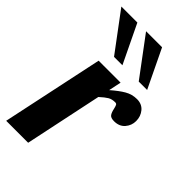

<svg xmlns="http://www.w3.org/2000/svg" viewBox="-270 -821 890 890"><g transform="rotate(45 175.5 -376.0)"><path d="M-35 -752 106 -563H161L70 -752ZM127 -752 268 -563H323L232 -752ZM68 -500 -38 0H106L186 -380C201.3 -394 213.8 -403.8 223.5 -409.5C233.2 -415.2 245 -418 259 -418C264.3 -418 268 -416 270 -412C272 -408 274 -401.7 276 -393C278.7 -379.7 282.5 -369.5 287.5 -362.5C292.5 -355.5 302.3 -352 317 -352C339.7 -352 357.3 -359.3 370 -374C382.7 -388.7 389 -405.7 389 -425C389 -445.7 382.8 -463.3 370.5 -478C358.2 -492.7 341.3 -500 320 -500C298.7 -500 278.8 -494.7 260.5 -484C242.2 -473.3 221.7 -458 199 -438L212 -500Z"/></g></svg>

Font: DonutKreme
Style: Regular
Weight: 400
Designer: Impallari Type
Foundry: Impallari Type
Version: Version 2.100